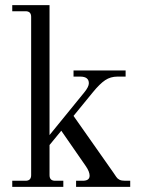

<svg xmlns="http://www.w3.org/2000/svg" viewBox="-20 -732 560 752"><path d="M28 0V-24H80Q102 -24 102 -46V-666Q102 -688 80 -688H28V-712H174V-203L310 -370Q328 -392 328 -406Q328 -432 294 -432H268V-456H472V-432H440Q413 -432 392 -418Q371 -404 344 -371L268 -278L424 -56Q431 -46 435.5 -39Q440 -32 448 -28Q456 -24 470 -24H490V0H278V-24H304Q331 -24 331 -44Q331 -59 317 -80L220 -220L174 -164V-46Q174 -24 196 -24H228V0Z"/></svg>

Font: Old Standard TT
Style: Regular
Weight: 400
Designer: Alexey Kryukov <alexios@thessalonica.org.ru>
Version: Version 2.2